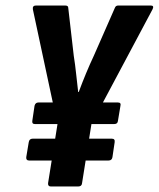

<svg xmlns="http://www.w3.org/2000/svg" viewBox="-20 -675 574 695"><path d="M164 0Q153 0 154 -12L188 -225L99 -641Q97 -655 110 -655H216Q227 -655 227 -647L247 -473Q252 -442 255.5 -408.5Q259 -375 263 -342H265Q278 -377 291.5 -409.5Q305 -442 320 -474L396 -647Q399 -655 408 -655H526Q539 -655 532 -641L311 -226L277 -12Q276 0 263 0ZM85 -94Q74 -94 75 -106L84 -160Q86 -173 98 -173H385Q397 -173 395 -160L387 -106Q385 -94 373 -94ZM106 -226Q95 -226 97 -238L105 -292Q108 -304 119 -304H407Q419 -304 416 -292L407 -238Q406 -226 394 -226Z"/></svg>

Font: Sofia Sans Condensed ExtraBold
Style: Italic
Weight: 800
Italic angle: -9°
Version: Version 4.100